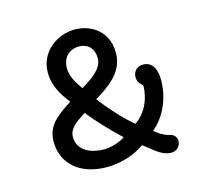

<svg xmlns="http://www.w3.org/2000/svg" viewBox="-111 -896 1157 1058"><g transform="rotate(-15 467.0 -367.0)"><path d="M128.9 -195.8C128.9 -70.8 224.1 14.6 377.4 14.6C441.9 14.6 527.8 -3.4 594.2 -52.2C606.4 -43.5 618.2 -34.2 628.9 -25.4C660.6 -0.5 697.3 29.8 739.7 29.8C778.8 29.8 794.9 -1.5 794.9 -23.9C794.9 -46.4 776.4 -67.4 749 -68.4C715.3 -80.6 698.2 -92.8 673.3 -112.3C750 -176.3 789.1 -274.4 789.1 -374C789.1 -419.9 774.9 -480 713.9 -480C671.9 -480 656.7 -446.3 656.7 -425.3C656.7 -397 668.5 -386.2 678.7 -376.5C681.6 -374 685.1 -370.1 687 -367.7C685.5 -294.9 656.2 -221.2 589.8 -175.3C528.8 -226.6 467.3 -295.4 416 -361.8C504.4 -415.5 587.4 -474.6 587.4 -581.5C587.4 -707.5 491.2 -764.2 399.9 -764.2C301.8 -764.2 196.3 -692.4 196.3 -571.8C196.3 -499.5 231 -441.9 274.4 -386.2C197.3 -335 128.9 -293 128.9 -195.8ZM358.9 -440.9C331.5 -478 304.2 -522.5 304.2 -567.4C304.2 -636.7 351.1 -668 397.5 -668C443.8 -668 482.9 -641.1 482.9 -578.1C482.9 -522 425.3 -480 358.9 -440.9ZM238.3 -193.4C238.3 -242.2 275.9 -267.1 335.4 -306.2C379.4 -248 448.7 -176.8 508.3 -120.6C467.8 -93.8 418.5 -84 384.3 -84C322.8 -84 238.3 -110.8 238.3 -193.4Z"/></g></svg>

Font: Autour One
Style: Regular
Weight: 400
Designer: Eben Sorkin
Foundry: Eben Sorkin
Version: Version 1.002